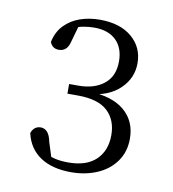

<svg xmlns="http://www.w3.org/2000/svg" viewBox="-59 -946 495 548"><g transform="rotate(10 188.5 -671.5)"><path d="M182 -450Q127 -450 92.5 -473Q58 -496 48 -540Q52 -551 59 -556Q66 -561 75 -561Q86 -561 94 -552.5Q102 -544 106 -524L124 -467L99 -490Q116 -483 132.5 -479.5Q149 -476 169 -476Q222 -476 249.5 -502.5Q277 -529 277 -574Q277 -618 249.5 -643.5Q222 -669 163 -669H133V-697H160Q206 -697 234 -719.5Q262 -742 262 -785Q262 -824 239.5 -846Q217 -868 176 -868Q160 -868 144 -865Q128 -862 109 -854L134 -874L119 -821Q115 -803 107 -795.5Q99 -788 87 -788Q68 -788 61 -806Q67 -836 86 -855.5Q105 -875 131.5 -884Q158 -893 188 -893Q247 -893 281 -864Q315 -835 315 -789Q315 -746 283 -715Q251 -684 195 -679L192 -686Q260 -684 295.5 -654Q331 -624 331 -573Q331 -535 311 -507Q291 -479 257 -464.5Q223 -450 182 -450Z"/></g></svg>

Font: Noto Serif HK ExtraLight
Style: Regular
Weight: 200
Designer: Ryoko NISHIZUKA 西塚涼子 (kana & ideographs); Frank Grießhammer (Latin, Greek & Cyrillic); Wenlong ZHANG 张文龙 (bopomofo); San
Foundry: Adobe
Version: Version 2.002-H1;hotconv 1.1.0;makeotfexe 2.6.0